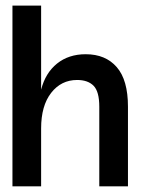

<svg xmlns="http://www.w3.org/2000/svg" viewBox="-20 -657 586 677"><path d="M431.2 0H330.1V-280.8Q330.1 -334 310.1 -354.5Q290 -375 252 -375Q195.8 -375 160.4 -329.6Q125 -284.2 125 -204.1V0H23.9V-637.2H125V-340.8Q140.1 -399.9 181.2 -432.9Q222.2 -465.8 282.2 -465.8Q352.1 -465.8 391.6 -420.4Q431.2 -375 431.2 -280.8Z"/></svg>

Font: Anonymous Pro
Style: Bold
Weight: 700
Monospace: yes
Designer: Mark Simonson
Version: Version 1.003